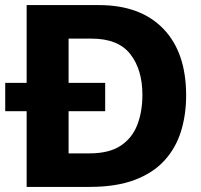

<svg xmlns="http://www.w3.org/2000/svg" viewBox="-34 -733 787 753"><path d="M70.5 0V-297H-13.5V-408H70.5V-713H354Q516.5 -713 606.2 -620.5Q696 -528 696 -359Q696 -283 675.8 -217.8Q655.5 -152.5 611.2 -103.8Q567 -55 494.5 -27.5Q422 0 317.5 0ZM235 -131.5H317Q394 -131.5 439.2 -161.5Q484.5 -191.5 504.5 -243.5Q524.5 -295.5 524.5 -361Q524.5 -460 477 -520.8Q429.5 -581.5 325.5 -581.5H235V-408H378.5V-297H235Z"/></svg>

Font: Heraclito
Style: Bold
Weight: 700
Designer: Kostas Bartsokas (font) & Cristiano Sobral (main changes)
Foundry: Kostas Bartsokas (font) & Cristiano Sobral (main changes)
Version: Version 1.00;July 8, 2020;FontCreator 13.0.0.2655 64-bit